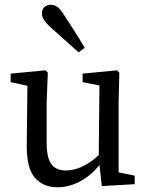

<svg xmlns="http://www.w3.org/2000/svg" viewBox="-20 -778 623 811"><path d="M223 13Q162 13 127 -27.5Q92 -68 93 -167L96 -431L117 -411L25 -431V-467L172 -481L182 -471L177 -342V-176Q177 -111 197 -84.5Q217 -58 257 -58Q282 -58 307.5 -66.5Q333 -75 358.5 -92Q384 -109 408 -134L423 -91H408Q381 -55 350 -32Q319 -9 287 2Q255 13 223 13ZM410 8 397 -109V-111L400 -417L329 -431V-467L474 -481L484 -471L481 -342V-50L549 -36V0ZM338 -576 312 -557Q292 -575 271.5 -593Q251 -611 231.5 -629Q212 -647 191 -665Q170 -685 163.5 -697.5Q157 -710 157 -720Q157 -740 168.5 -749Q180 -758 195 -758Q209 -758 222 -749Q235 -740 249 -717Q265 -693 280 -669.5Q295 -646 309.5 -623Q324 -600 338 -576Z"/></svg>

Font: Source Serif 4 Variable
Style: Regular
Weight: 400
Designer: Frank Grießhammer
Foundry: Adobe
Version: Version 4.005;hotconv 1.1.0;makeotfexe 2.6.0